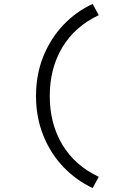

<svg xmlns="http://www.w3.org/2000/svg" viewBox="-20 -734 640 976"><path d="M451 222Q366 182 301 113.5Q236 45 199.5 -47Q163 -139 163 -246Q163 -354 199.5 -445.5Q236 -537 301 -606Q366 -675 451 -714L482 -657Q361 -600 297 -493.5Q233 -387 233 -246Q233 -105 297 1.5Q361 108 482 165Z"/></svg>

Font: Red Hat Mono
Style: Regular
Weight: 300
Monospace: yes
Designer: Pentagram, MCKL
Foundry: Pentagram, MCKL
Version: Version 1.023